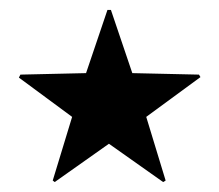

<svg xmlns="http://www.w3.org/2000/svg" viewBox="-20 -441 440 386"><path d="M90 -75 86 -78 125 -206 18 -285 21 -291 153 -294 196 -421H203L246 -294L380 -291L383 -286L274 -206L313 -78L308 -75L199 -152Z"/></svg>

Font: Noto Naskh Arabic SemiBold
Style: Regular
Weight: 600
Designer: Monotype Design Team, David Williams, Mohamad Dakak and Nizar Qandah
Foundry: Monotype Imaging Inc.
Version: Version 2.016